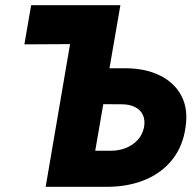

<svg xmlns="http://www.w3.org/2000/svg" viewBox="-20 -720 754 740"><path d="M311 -319 450 -318Q480 -318 501 -307Q522 -296 531 -276.5Q540 -257 535 -229Q529 -201 511 -181Q493 -161 466 -150Q439 -139 407 -139H279L254 0H398Q478 -1 541.5 -28Q605 -55 645 -106Q685 -157 695 -229Q706 -300 679 -351Q652 -402 595.5 -429.5Q539 -457 461 -457H334ZM250 -550 156 0H323L444 -700H100L74 -549Z"/></svg>

Font: Jost
Style: Bold Italic
Weight: 700
Italic angle: -5°
Version: Version 3.710